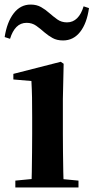

<svg xmlns="http://www.w3.org/2000/svg" viewBox="-28 -821 409 841"><path d="M39.2 0V-29.9L145.8 -40.2H207.8L315.8 -29.9V0ZM109.6 0Q110.6 -25.5 111.3 -67.4Q111.9 -109.4 112.4 -154.8Q112.9 -200.3 112.9 -234.8V-308Q112.9 -358.3 112.3 -394.3Q111.6 -430.4 109.6 -466.2L30.5 -472.9V-497.4L238.1 -550.4L250.8 -541.7L247.4 -387.9V-234.8Q247.4 -200.3 247.9 -154.8Q248.4 -109.4 249.2 -67.4Q250.1 -25.5 251.1 0ZM-7.6 -658.7Q2.5 -724.3 32 -762.6Q61.5 -801 106.3 -801Q132.6 -801 152.1 -789.8Q171.6 -778.6 187.1 -764.6Q205.5 -748.5 223.4 -735.7Q241.4 -723 265.5 -723Q291.5 -723 309.9 -741.3Q328.2 -759.6 338.2 -793.3L361.8 -785.5Q352.4 -718.5 322.9 -681.1Q293.4 -643.8 248.3 -643.8Q221.1 -643.8 202.2 -654.5Q183.3 -665.1 167.1 -678.9Q148.9 -695.2 130.7 -708.1Q112.4 -721 88.6 -721Q62.2 -721 44.2 -702.9Q26.3 -684.9 16 -651Z"/></svg>

Font: Noto Serif SC ExtraLight
Style: Regular
Weight: 200
Designer: Ryoko NISHIZUKA 西塚涼子 (kana & ideographs); Frank Grießhammer (Latin, Greek & Cyrillic); Wenlong ZHANG 张文龙 (bopomofo); San
Foundry: Adobe
Version: Version 2.002-H1;hotconv 1.1.0;makeotfexe 2.6.0